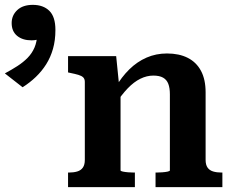

<svg xmlns="http://www.w3.org/2000/svg" viewBox="-243 -770 947 790"><path d="M37 0V-60H40Q60 -60 75 -64.5Q90 -69 98 -80.5Q106 -92 106 -112V-433Q106 -445 99.5 -451.5Q93 -458 79.5 -462Q66 -466 46 -470L37 -472V-539H235L247 -420L253 -416V-69Q253 -66 262.5 -64Q272 -62 285 -61Q298 -60 308 -60H312V0ZM672 0H397V-60H400Q411 -60 424.5 -61Q438 -62 447 -64Q456 -66 456 -69V-382Q456 -408 449.5 -425Q443 -442 428 -450.5Q413 -459 388 -459Q361 -459 334.5 -446Q308 -433 282.5 -406.5Q257 -380 231 -340L232 -410Q257 -453 289 -484.5Q321 -516 360 -533Q399 -550 444 -550Q494 -550 529.5 -532Q565 -514 584 -478.5Q603 -443 603 -390V-112Q603 -92 611 -80.5Q619 -69 634 -64.5Q649 -60 669 -60H672ZM-150 -411 -223 -468Q-195 -483 -171 -498.5Q-147 -514 -129 -532.5Q-111 -551 -101 -574.5Q-91 -598 -90 -628L-69 -616Q-79 -609 -90.5 -606.5Q-102 -604 -113 -604Q-150 -604 -172.5 -622.5Q-195 -641 -195 -675Q-195 -707 -172 -728.5Q-149 -750 -108 -750Q-65 -750 -40 -725.5Q-15 -701 -15 -647Q-15 -604 -25 -569Q-35 -534 -53 -505.5Q-71 -477 -95.5 -453.5Q-120 -430 -150 -411Z"/></svg>

Font: Roboto Serif 20pt SemiBold
Style: Regular
Weight: 600
Version: Version 1.008